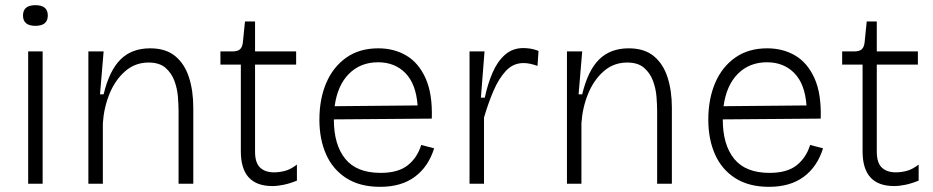

<svg xmlns="http://www.w3.org/2000/svg" viewBox="-20 -711 3609 743"><path d="M89 0V-512H145V0ZM117 -611Q69 -611 69 -651Q69 -691 117 -691Q165 -691 165 -651Q165 -611 117 -611Z M322 0V-512H381L367 -346H381Q403 -438 446.5 -481Q490 -524 561 -524Q622 -524 658.5 -493.5Q695 -463 711.5 -411Q728 -359 728 -294V0H671V-282Q671 -305 668.5 -336.5Q666 -368 655 -398Q644 -428 620.5 -448.5Q597 -469 555 -469Q503 -469 464.5 -435.5Q426 -402 404 -348.5Q382 -295 378 -234V0Z M1034 9Q912 9 912 -125V-461H833V-512H879Q900 -512 909 -520.5Q918 -529 920 -548L928 -628H967V-512H1126V-461H967V-124Q967 -81 986.5 -62.5Q1006 -44 1041 -44Q1060 -44 1082 -49.5Q1104 -55 1129 -74V-12Q1102 -1 1078 4Q1054 9 1034 9Z M1451 12Q1373 12 1320.5 -21.5Q1268 -55 1242 -113.5Q1216 -172 1216 -248Q1216 -328 1242.5 -390Q1269 -452 1320 -488Q1371 -524 1444 -524Q1505 -524 1552.5 -496Q1600 -468 1627 -408Q1654 -348 1651 -252L1272 -249V-248Q1272 -151 1316 -96.5Q1360 -42 1453 -42Q1521 -42 1558 -71.5Q1595 -101 1610 -150L1660 -137Q1638 -66 1585.5 -27Q1533 12 1451 12ZM1443 -470Q1375 -470 1330.5 -425.5Q1286 -381 1275 -300L1596 -303Q1590 -386 1549 -428Q1508 -470 1443 -470Z M1797 0V-512H1855L1841 -333H1856Q1867 -385 1885.5 -428.5Q1904 -472 1933.5 -498.5Q1963 -525 2005 -525Q2017 -525 2031.5 -523Q2046 -521 2064 -514L2060 -456Q2046 -461 2032.5 -464Q2019 -467 2006 -467Q1966 -467 1938 -437Q1910 -407 1889.5 -359Q1869 -311 1853 -256V0Z M2174 0V-512H2233L2219 -346H2233Q2255 -438 2298.5 -481Q2342 -524 2413 -524Q2474 -524 2510.5 -493.5Q2547 -463 2563.5 -411Q2580 -359 2580 -294V0H2523V-282Q2523 -305 2520.5 -336.5Q2518 -368 2507 -398Q2496 -428 2472.5 -448.5Q2449 -469 2407 -469Q2355 -469 2316.5 -435.5Q2278 -402 2256 -348.5Q2234 -295 2230 -234V0Z M2956 12Q2878 12 2825.5 -21.5Q2773 -55 2747 -113.5Q2721 -172 2721 -248Q2721 -328 2747.5 -390Q2774 -452 2825 -488Q2876 -524 2949 -524Q3010 -524 3057.5 -496Q3105 -468 3132 -408Q3159 -348 3156 -252L2777 -249V-248Q2777 -151 2821 -96.5Q2865 -42 2958 -42Q3026 -42 3063 -71.5Q3100 -101 3115 -150L3165 -137Q3143 -66 3090.5 -27Q3038 12 2956 12ZM2948 -470Q2880 -470 2835.5 -425.5Q2791 -381 2780 -300L3101 -303Q3095 -386 3054 -428Q3013 -470 2948 -470Z M3440 9Q3318 9 3318 -125V-461H3239V-512H3285Q3306 -512 3315 -520.5Q3324 -529 3326 -548L3334 -628H3373V-512H3532V-461H3373V-124Q3373 -81 3392.5 -62.5Q3412 -44 3447 -44Q3466 -44 3488 -49.5Q3510 -55 3535 -74V-12Q3508 -1 3484 4Q3460 9 3440 9Z"/></svg>

Font: Bricolage Grotesque 10pt ExtraLight
Style: Regular
Weight: 200
Designer: Mathieu Triay
Foundry: Atelier Triay
Version: Version 1.000; ttfautohint (v1.8.4.7-5d5b);gftools[0.9.32]